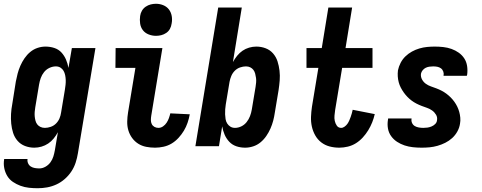

<svg xmlns="http://www.w3.org/2000/svg" viewBox="-34 -775 2554 1018"><path d="M166 223Q143 223 119.5 220.5Q96 218 74.5 210Q53 202 34.5 189.5Q16 177 4.5 158Q-7 139 -11.5 116Q-16 93 -12 70V68H112Q110 80 115 91Q120 102 129.5 108Q139 114 151 116Q163 118 175 118Q191 118 207 109Q223 100 233.5 85.5Q244 71 249 54.5Q254 38 257 21L273 -74Q263 -56 250.5 -40.5Q238 -25 221.5 -14Q205 -3 186 2.5Q167 8 148 8Q122 8 98.5 -1Q75 -10 59 -28.5Q43 -47 35.5 -70.5Q28 -94 25.5 -119.5Q23 -145 24.5 -171Q26 -197 31 -223L50 -343Q54 -364 59.5 -385Q65 -406 74 -426.5Q83 -447 96 -466Q109 -485 126.5 -499.5Q144 -514 165 -521Q186 -528 207 -528Q232 -528 254.5 -520.5Q277 -513 292 -496.5Q307 -480 316 -459Q325 -438 329 -415L347 -520H472L379 38Q375 63 367 87.5Q359 112 344.5 134Q330 156 309.5 174Q289 192 265 203Q241 214 216 218.5Q191 223 166 223ZM204 -97Q219 -97 235 -102.5Q251 -108 263 -120Q275 -132 281.5 -147.5Q288 -163 290 -179L310 -299Q312 -312 313.5 -325Q315 -338 314.5 -351Q314 -364 311.5 -376.5Q309 -389 303 -399.5Q297 -410 286.5 -416.5Q276 -423 262 -423Q245 -423 228 -415Q211 -407 199.5 -392.5Q188 -378 182 -361Q176 -344 173 -326L153 -206Q151 -194 150 -182Q149 -170 150 -158.5Q151 -147 154 -135.5Q157 -124 163.5 -115.5Q170 -107 180.5 -102Q191 -97 204 -97Z M788 8Q764 8 741 3.5Q718 -1 699 -13Q680 -25 666.5 -43.5Q653 -62 646.5 -84Q640 -106 640.5 -130.5Q641 -155 645 -179L684 -415H578L579 -520H827L768 -162Q766 -150 766 -138.5Q766 -127 770.5 -117.5Q775 -108 784.5 -102.5Q794 -97 806 -97Q819 -97 830.5 -105Q842 -113 849.5 -124.5Q857 -136 861.5 -148.5Q866 -161 869 -174L972 -169V-168Q968 -146 960.5 -124Q953 -102 941 -82Q929 -62 912.5 -44Q896 -26 876 -14Q856 -2 833 3Q810 8 788 8ZM793 -585Q773 -585 754 -592.5Q735 -600 723.5 -615Q712 -630 709 -650Q706 -670 709 -690Q711 -705 718.5 -718Q726 -731 738.5 -739.5Q751 -748 765 -751.5Q779 -755 793 -755Q813 -755 831.5 -747.5Q850 -740 861.5 -725Q873 -710 876.5 -690Q880 -670 876 -650Q874 -635 867 -622Q860 -609 847.5 -600.5Q835 -592 821 -588.5Q807 -585 793 -585Z M1266 8Q1241 8 1219 0.5Q1197 -7 1181.5 -23.5Q1166 -40 1157 -61Q1148 -82 1144 -105L1127 0H1002L1123 -735H1248L1201 -446Q1211 -464 1223.5 -479.5Q1236 -495 1252 -506Q1268 -517 1287 -522.5Q1306 -528 1325 -528Q1351 -528 1374.5 -519Q1398 -510 1414 -491.5Q1430 -473 1437.5 -449.5Q1445 -426 1448 -400.5Q1451 -375 1449 -349Q1447 -323 1443 -297L1423 -177Q1420 -156 1414.5 -135Q1409 -114 1400 -93.5Q1391 -73 1378 -54Q1365 -35 1347.5 -20.5Q1330 -6 1308.5 1Q1287 8 1266 8ZM1212 -97Q1229 -97 1245.5 -105Q1262 -113 1273.5 -127.5Q1285 -142 1291.5 -159Q1298 -176 1301 -194L1321 -314Q1323 -326 1324 -338Q1325 -350 1323.5 -361.5Q1322 -373 1319 -384.5Q1316 -396 1309.5 -404.5Q1303 -413 1293 -418Q1283 -423 1270 -423Q1255 -423 1239 -417.5Q1223 -412 1211 -400Q1199 -388 1192.5 -372.5Q1186 -357 1183 -341L1163 -221Q1161 -208 1160 -195Q1159 -182 1159.5 -169Q1160 -156 1162 -143.5Q1164 -131 1170.5 -120.5Q1177 -110 1187.5 -103.5Q1198 -97 1212 -97Z M1765 8Q1738 8 1713.5 1.5Q1689 -5 1669.5 -20Q1650 -35 1637.5 -57Q1625 -79 1619.5 -104Q1614 -129 1615 -155.5Q1616 -182 1620 -209L1654 -415H1591V-520H1672L1707 -735H1833L1798 -520H1941V-415H1780L1743 -192Q1741 -177 1739.5 -162.5Q1738 -148 1741 -134Q1744 -120 1752 -108.5Q1760 -97 1775 -97Q1784 -97 1793 -103.5Q1802 -110 1808 -118.5Q1814 -127 1818 -136.5Q1822 -146 1825.5 -155.5Q1829 -165 1831.5 -174.5Q1834 -184 1836 -193L1953 -170Q1948 -148 1939.5 -126.5Q1931 -105 1918.5 -84.5Q1906 -64 1889.5 -46Q1873 -28 1853 -15.5Q1833 -3 1810 2.5Q1787 8 1765 8Z M2202 8Q2178 8 2155 5.5Q2132 3 2111 -4Q2090 -11 2071.5 -23Q2053 -35 2040 -53Q2027 -71 2023 -93.5Q2019 -116 2023 -140L2024 -147H2148V-145Q2146 -133 2151 -122.5Q2156 -112 2165.5 -106.5Q2175 -101 2187 -99Q2199 -97 2211 -97Q2222 -97 2232.5 -98.5Q2243 -100 2254 -104.5Q2265 -109 2273.5 -117.5Q2282 -126 2283 -137Q2286 -153 2278 -166.5Q2270 -180 2257.5 -189Q2245 -198 2230.5 -203Q2216 -208 2201.5 -213.5Q2187 -219 2173.5 -226Q2160 -233 2148 -242Q2136 -251 2125.5 -262Q2115 -273 2106.5 -285Q2098 -297 2091 -310.5Q2084 -324 2080 -339Q2076 -354 2075 -370Q2074 -386 2076 -402Q2080 -422 2090 -441.5Q2100 -461 2115.5 -476Q2131 -491 2150 -501.5Q2169 -512 2189.5 -518Q2210 -524 2230.5 -526Q2251 -528 2271 -528Q2294 -528 2316.5 -525.5Q2339 -523 2360 -515.5Q2381 -508 2398.5 -495.5Q2416 -483 2427.5 -465.5Q2439 -448 2442.5 -425.5Q2446 -403 2443 -380L2441 -373H2317L2318 -375Q2320 -386 2316 -396.5Q2312 -407 2303.5 -413Q2295 -419 2284.5 -421Q2274 -423 2263 -423Q2253 -423 2242.5 -421.5Q2232 -420 2223 -415.5Q2214 -411 2207 -402.5Q2200 -394 2198 -384Q2196 -368 2203.5 -354Q2211 -340 2223.5 -331Q2236 -322 2250.5 -317Q2265 -312 2279.5 -306.5Q2294 -301 2307.5 -294Q2321 -287 2333 -278Q2345 -269 2355.5 -258.5Q2366 -248 2375 -235.5Q2384 -223 2390.5 -209.5Q2397 -196 2401 -181.5Q2405 -167 2406.5 -151Q2408 -135 2405 -119Q2402 -98 2391 -78Q2380 -58 2363.5 -43Q2347 -28 2327 -18Q2307 -8 2286 -2Q2265 4 2244 6Q2223 8 2202 8Z"/></svg>

Font: Iosevka Term Curly Extrabold
Style: Italic
Weight: 800
Italic angle: -9°
Designer: Belleve Invis
Foundry: Belleve Invis
Version: Version 32.3.0